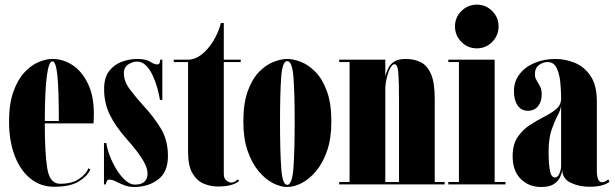

<svg xmlns="http://www.w3.org/2000/svg" viewBox="-20 -774 2582 806"><path d="M207 10Q150 10 107.5 -24.5Q65 -59 41.5 -120.8Q18 -182.5 18 -263.5Q18 -337.5 35.8 -388Q53.5 -438.5 81.5 -469Q109.5 -499.5 141 -513Q172.5 -526.5 200 -526.5Q246 -526.5 285.5 -500Q325 -473.5 349.5 -422.2Q374 -371 374 -296.5Q374 -277 372.5 -256H168Q168 -130.5 178.5 -66.5Q189 -2.5 232.5 -2.5Q282.5 -2.5 312 -23Q341.5 -43.5 351.5 -68L359 -62Q346.5 -34 310.2 -12Q274 10 207 10ZM200 -516.5Q185 -516.5 176.8 -456.5Q168.5 -396.5 168 -266H227Q227 -395 221 -455.8Q215 -516.5 200 -516.5Z M543 11Q520 11 500.8 3.2Q481.5 -4.5 466.5 -12.2Q451.5 -20 440 -20Q432 -20 428.8 -14.2Q425.5 -8.5 424.5 0H416.5V-173.5H426.5Q429.5 -149.5 441 -119.5Q452.5 -89.5 469.5 -62Q486.5 -34.5 506.5 -16.8Q526.5 1 546.5 1Q574 1 586.8 -11.8Q599.5 -24.5 599.5 -44.5Q599.5 -66.5 585.5 -92Q571.5 -117.5 551.5 -143Q531.5 -168.5 512.5 -189.5Q465 -243 441 -292.2Q417 -341.5 417 -400Q417 -449 438.8 -476.5Q460.5 -504 492.5 -515.2Q524.5 -526.5 555 -526.5Q592.5 -526.5 610.2 -515Q628 -503.5 639.5 -503.5Q647.5 -503.5 649.8 -509.2Q652 -515 652.5 -523.5H661.5V-354.5H651.5Q648 -376.5 640.5 -404Q633 -431.5 621.2 -457Q609.5 -482.5 593 -499Q576.5 -515.5 555 -515.5Q538 -515.5 519 -504Q500 -492.5 500 -466Q500 -432 525.8 -398Q551.5 -364 582 -330.5Q623 -286.5 654 -236.8Q685 -187 685 -119Q685 -51 643.2 -20Q601.5 11 543 11Z M894 9Q864.5 9 835.8 -2.8Q807 -14.5 788.2 -46Q769.5 -77.5 769.5 -136.5V-513.5H709.5V-523.5H769.5Q798 -523.5 825.2 -544.2Q852.5 -565 874.2 -600Q896 -635 907.5 -677.5H919.5V-523.5H990.5V-513.5H919.5V-43.5Q919.5 -24 931 -15.8Q942.5 -7.5 950.5 -7.5Q959 -7.5 967 -12.5Q975 -17.5 978.5 -21L984 -14.5Q957 9 894 9Z M1185.5 11Q1157.5 11 1125.8 -5.2Q1094 -21.5 1065.8 -55.2Q1037.5 -89 1019.5 -140.8Q1001.5 -192.5 1001.5 -263.5Q1001.5 -340.5 1020 -391.5Q1038.5 -442.5 1067.2 -472Q1096 -501.5 1127.8 -514Q1159.5 -526.5 1185.5 -526.5Q1212 -526.5 1243.8 -514Q1275.5 -501.5 1304.5 -472Q1333.5 -442.5 1352.2 -391.5Q1371 -340.5 1371 -263.5Q1371 -192.5 1353 -140.8Q1335 -89 1306.5 -55.2Q1278 -21.5 1246 -5.2Q1214 11 1185.5 11ZM1185.5 2Q1206.5 2 1211.8 -69Q1217 -140 1217 -263.5Q1217 -384.5 1211.8 -451Q1206.5 -517.5 1185.5 -517.5Q1165.5 -517.5 1160.5 -451Q1155.5 -384.5 1155.5 -263.5Q1155.5 -140 1160.5 -69Q1165.5 2 1185.5 2Z M1404 0V-10H1447.5V-513.5H1404V-523.5H1597.5V-454.5Q1602 -470.5 1609.8 -487.2Q1617.5 -504 1634.5 -515.2Q1651.5 -526.5 1683 -526.5Q1718.5 -526.5 1746 -513Q1773.5 -499.5 1789.2 -463.5Q1805 -427.5 1805 -359V-10H1846.5V0ZM1597.5 -408V-10H1655V-355.5Q1655 -430 1652.2 -467.2Q1649.5 -504.5 1636 -504.5Q1627.5 -504.5 1619 -489.5Q1610.5 -474.5 1604.8 -452.2Q1599 -430 1597.5 -408Z M1982 -571Q1944 -571 1917 -598Q1890 -625 1890 -663.5Q1890 -701 1917 -727.8Q1944 -754.5 1982 -754.5Q2019.5 -754.5 2046.2 -727.8Q2073 -701 2073 -663.5Q2073 -625 2046.2 -598Q2019.5 -571 1982 -571ZM1862 0V-10H1906.5V-513.5H1862V-523.5H2056.5V-10H2102V0Z M2252 11Q2199.5 11 2165.8 -23Q2132 -57 2132 -118Q2132 -167 2152.5 -197.8Q2173 -228.5 2203.5 -248.5Q2234 -268.5 2264.2 -283.8Q2294.5 -299 2315 -316.2Q2335.5 -333.5 2335.5 -360Q2335.5 -395.5 2331.8 -431Q2328 -466.5 2316 -490Q2304 -513.5 2279 -513.5Q2259.5 -513.5 2242.5 -501Q2225.5 -488.5 2225.5 -462Q2225.5 -448 2232.8 -436.5Q2240 -425 2247 -411.5Q2254 -398 2254 -377.5Q2254 -347 2238.5 -328Q2223 -309 2195.5 -309Q2169 -309 2153.2 -331Q2137.5 -353 2137.5 -391Q2137.5 -431.5 2160.5 -462Q2183.5 -492.5 2223.2 -509.5Q2263 -526.5 2312 -526.5Q2353 -526.5 2393 -510.2Q2433 -494 2459.2 -455Q2485.5 -416 2485.5 -347.5V-58Q2485.5 -9 2507.5 -9Q2514.5 -9 2522 -13Q2529.5 -17 2533 -21L2538.5 -12Q2534.5 -5.5 2513 2.2Q2491.5 10 2454 10Q2411 10 2376 -6.8Q2341 -23.5 2340 -61Q2339 -47.5 2331.2 -30.5Q2323.5 -13.5 2305 -1.2Q2286.5 11 2252 11ZM2310 -29Q2321.5 -29 2328.5 -45.8Q2335.5 -62.5 2335.5 -76.5V-332Q2334 -313.5 2321 -289.2Q2308 -265 2295.5 -229Q2283 -193 2283 -137.5Q2283 -86 2288.5 -57.5Q2294 -29 2310 -29Z"/></svg>

Font: Imbue 100pt Black
Style: Regular
Weight: 900
Designer: Tyler Finck
Foundry: Etcetera Type Company
Version: Version 1.102; ttfautohint (v1.8.3)